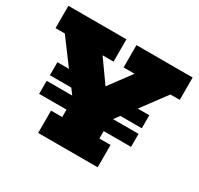

<svg xmlns="http://www.w3.org/2000/svg" viewBox="-128 -738 925 894"><g transform="rotate(30 334.0 -291.5)"><path d="M87 -260V-330H149L50 -463H0V-583H312V-463H253L364 -307H309L425 -463H366V-583H668V-463H618L519 -330H581V-260H466L434 -217V-195L419 -230H581V-160H434V-120H494V0H174V-120H234V-160H87V-230H249L234 -195V-217L202 -260Z"/></g></svg>

Font: Rokkitt Black
Style: Regular
Weight: 900
Designer: Vernon Adams
Foundry: Vernon Adams
Version: Version 3.103